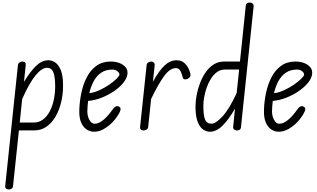

<svg xmlns="http://www.w3.org/2000/svg" viewBox="-20 -1024 2492 1507"><path d="M50 463Q37 463 28.2 456.5Q19.5 450 21 435L120.5 -511Q122 -526 132.8 -533.5Q143.5 -541 155.5 -541Q169.5 -541 176.5 -534.2Q183.5 -527.5 182 -513L168 -381.5Q218.5 -464 263.8 -507.5Q309 -551 360 -551Q388 -551 414.5 -532.8Q441 -514.5 458 -471.2Q475 -428 475 -352.5Q475 -285 460 -222Q445 -159 416 -109Q387 -59 345 -29.8Q303 -0.5 249 -0.5H128.5L82.5 434.5Q81 449.5 72 456.2Q63 463 50 463ZM135 -62H244Q286 -62 317.5 -85.8Q349 -109.5 370.2 -149.8Q391.5 -190 402.2 -240.5Q413 -291 413 -344.5Q413 -422 398.5 -457Q384 -492 348.5 -492Q308 -492 258.5 -431.5Q209 -371 154 -246.5Z M717.5 10Q689.5 10 662 -6.5Q634.5 -23 617.2 -61.2Q600 -99.5 602.5 -164.5Q605 -232.5 619.5 -299.2Q634 -366 663 -420.8Q692 -475.5 738 -508.2Q784 -541 849 -541Q887.5 -541 918.2 -529Q949 -517 966.2 -495.5Q983.5 -474 980.5 -444.5Q977 -410 948 -374.2Q919 -338.5 873.8 -307.8Q828.5 -277 775.8 -256.5Q723 -236 671.5 -232Q669 -211.5 667.5 -191Q666 -170.5 665.5 -151Q665 -127 672.2 -104.5Q679.5 -82 692.5 -67.5Q705.5 -53 722.5 -53Q745.5 -53 767.8 -66.2Q790 -79.5 809.5 -99Q829 -118.5 844 -138Q859 -157.5 868 -170Q881 -187.5 894.2 -190Q907.5 -192.5 918.5 -184Q925.5 -179.5 926.5 -171Q927.5 -162.5 921.5 -148.2Q915.5 -134 901 -112Q886.5 -88.5 858.2 -60Q830 -31.5 793.5 -10.8Q757 10 717.5 10ZM681 -292.5Q718.5 -297 759.2 -315.5Q800 -334 835.5 -358.2Q871 -382.5 893.5 -404.5Q916 -426.5 917.5 -437.5Q918.5 -450.5 902.8 -464.2Q887 -478 863 -478Q809.5 -478 773.2 -452.8Q737 -427.5 714.8 -385.2Q692.5 -343 681 -292.5Z M1107.5 0Q1094 0 1086 -7.2Q1078 -14.5 1079.5 -27L1131 -514Q1132 -525.5 1143 -533.2Q1154 -541 1166.5 -541Q1179 -541 1187.2 -533Q1195.5 -525 1194 -510.5L1180 -382Q1229.5 -471.5 1273 -511.2Q1316.5 -551 1366 -551Q1410 -551 1436.2 -521Q1462.5 -491 1473 -449.5Q1477.5 -429.5 1471.2 -420.5Q1465 -411.5 1453.5 -405.5Q1441.5 -399 1429.2 -401.5Q1417 -404 1415 -413.5Q1409.5 -440 1397.5 -464.8Q1385.5 -489.5 1360.5 -489.5Q1315 -489.5 1270 -429.5Q1225 -369.5 1166 -247L1143 -26.5Q1142 -15 1131.2 -7.5Q1120.5 0 1107.5 0Z M1627.5 10Q1599.5 10 1573.5 -8Q1547.5 -26 1531 -69Q1514.5 -112 1514.5 -187.5Q1514.5 -228.5 1523.2 -276.5Q1532 -324.5 1549.8 -371.2Q1567.5 -418 1594.2 -456.5Q1621 -495 1657.2 -518Q1693.5 -541 1739.5 -541H1863.5L1909 -978Q1910.5 -992.5 1919.2 -998.2Q1928 -1004 1940.5 -1004Q1954.5 -1004 1963.2 -995.8Q1972 -987.5 1970.5 -972L1871 -22.5Q1870 -11.5 1861 -5.8Q1852 0 1840 0Q1826 0 1817.5 -7.8Q1809 -15.5 1810 -28L1824.5 -171.5Q1774.5 -85 1726.5 -37.5Q1678.5 10 1627.5 10ZM1639.5 -53Q1674 -53 1727 -111Q1780 -169 1837.5 -293.5L1857 -478H1745Q1710 -478 1682.5 -457.8Q1655 -437.5 1634.8 -404.8Q1614.5 -372 1601.5 -334Q1588.5 -296 1582.2 -259.2Q1576 -222.5 1576 -195Q1576 -116.5 1590 -84.8Q1604 -53 1639.5 -53Z M2167 10Q2139 10 2111.5 -6.5Q2084 -23 2066.8 -61.2Q2049.5 -99.5 2052 -164.5Q2054.5 -232.5 2069 -299.2Q2083.5 -366 2112.5 -420.8Q2141.5 -475.5 2187.5 -508.2Q2233.5 -541 2298.5 -541Q2337 -541 2367.8 -529Q2398.5 -517 2415.8 -495.5Q2433 -474 2430 -444.5Q2426.5 -410 2397.5 -374.2Q2368.5 -338.5 2323.2 -307.8Q2278 -277 2225.2 -256.5Q2172.5 -236 2121 -232Q2118.5 -211.5 2117 -191Q2115.5 -170.5 2115 -151Q2114.5 -127 2121.8 -104.5Q2129 -82 2142 -67.5Q2155 -53 2172 -53Q2195 -53 2217.2 -66.2Q2239.5 -79.5 2259 -99Q2278.5 -118.5 2293.5 -138Q2308.5 -157.5 2317.5 -170Q2330.5 -187.5 2343.8 -190Q2357 -192.5 2368 -184Q2375 -179.5 2376 -171Q2377 -162.5 2371 -148.2Q2365 -134 2350.5 -112Q2336 -88.5 2307.8 -60Q2279.5 -31.5 2243 -10.8Q2206.5 10 2167 10ZM2130.5 -292.5Q2168 -297 2208.8 -315.5Q2249.5 -334 2285 -358.2Q2320.5 -382.5 2343 -404.5Q2365.5 -426.5 2367 -437.5Q2368 -450.5 2352.2 -464.2Q2336.5 -478 2312.5 -478Q2259 -478 2222.8 -452.8Q2186.5 -427.5 2164.2 -385.2Q2142 -343 2130.5 -292.5Z"/></svg>

Font: Edu NSW ACT Hand
Style: Regular
Weight: 400
Designer: Tina and Corey Anderson, Eben Sorkin, Mirko Velimirovic
Foundry: Sorkin Type Co.
Version: Version 2.000